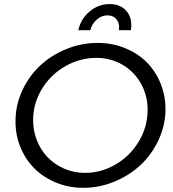

<svg xmlns="http://www.w3.org/2000/svg" viewBox="-20 -917 853 944"><path d="M460 -706Q532.5 -706 595.8 -680Q659 -654 703 -609.2Q747 -564.5 771.2 -502.2Q795.5 -440 793.5 -370Q791 -293.5 757.2 -223.8Q723.5 -154 669 -103.8Q614.5 -53.5 541.2 -23.5Q468 6.5 389.5 6.5Q317 6.5 253.8 -20Q190.5 -46.5 146.5 -91.5Q102.5 -136.5 78.2 -199Q54 -261.5 56.5 -331.5Q58.5 -408 92.2 -477.8Q126 -547.5 180.2 -597.2Q234.5 -647 307.8 -676.5Q381 -706 460 -706ZM623.5 -768.5H564.5Q569.5 -800 553.5 -820.8Q537.5 -841.5 508.5 -841.5Q479.5 -841.5 455.8 -820.8Q432 -800 424 -768.5H365Q378 -825.5 421.2 -861.2Q464.5 -897 519 -897Q573.5 -897 603 -861.2Q632.5 -825.5 623.5 -768.5ZM454 -632.5Q374.5 -632.5 303.8 -593Q233 -553.5 189.5 -485.2Q146 -417 143 -336.5Q141 -281 159.8 -231.2Q178.5 -181.5 212.5 -145.5Q246.5 -109.5 294.8 -88.2Q343 -67 397.5 -67Q476 -67 546 -107Q616 -147 659.2 -216Q702.5 -285 705.5 -365.5Q708.5 -439 676.2 -500.2Q644 -561.5 585 -597Q526 -632.5 454 -632.5Z"/></svg>

Font: Argentum Sans Light
Style: Italic
Weight: 300
Italic angle: -11.3°
Designer: Julieta Ulanovsky (font), Owen Earl (portions from Jones font), Cristiano Sobral (main changes and remaster)
Foundry: Julieta Ulanovsky (font), Owen Earl (portions from Jones font), Cristiano Sobral (main changes and remaster)
Version: Version 3.127